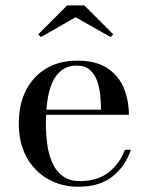

<svg xmlns="http://www.w3.org/2000/svg" viewBox="-20 -700 564 730"><path d="M278.5 10Q214.5 10 163.2 -18.8Q112 -47.5 81.8 -101.2Q51.5 -155 51.5 -230Q51.5 -305 80 -358.8Q108.5 -412.5 158.2 -441Q208 -469.5 272.5 -469.5Q345 -469.5 388.2 -440.8Q431.5 -412 450.8 -365Q470 -318 470 -263.5H119V-283H364Q364 -308 361.2 -337Q358.5 -366 349.5 -391.8Q340.5 -417.5 322.2 -434Q304 -450.5 272.5 -450.5Q236.5 -450.5 213.5 -432.2Q190.5 -414 177.5 -383Q164.5 -352 159.5 -312.5Q154.5 -273 154.5 -230Q154.5 -187 160.2 -147.8Q166 -108.5 180.2 -78Q194.5 -47.5 219.8 -29.5Q245 -11.5 284 -11.5Q351 -11.5 393.5 -45.2Q436 -79 455 -130.5H477.5Q458 -70 409 -30Q360 10 278.5 10ZM135.5 -559 125.5 -569.5 235.5 -679.5H300.5L410.5 -569.5L400.5 -559L267.5 -634.5Z"/></svg>

Font: Bodoni Moda 11pt
Style: Regular
Weight: 400
Version: Version 2.004